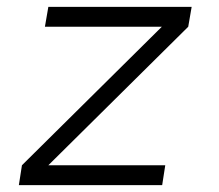

<svg xmlns="http://www.w3.org/2000/svg" viewBox="-20 -540 640 560"><path d="M35 0 44 -58 452 -462H111L121 -520H539L529 -462L121 -58H462L453 0Z"/></svg>

Font: Iosevka Light Extended Oblique
Style: Regular
Weight: 300
Width: 7
Italic angle: -9°
Monospace: yes
Designer: Belleve Invis
Foundry: Belleve Invis
Version: Version 32.5.0; ttfautohint (v1.8.4)